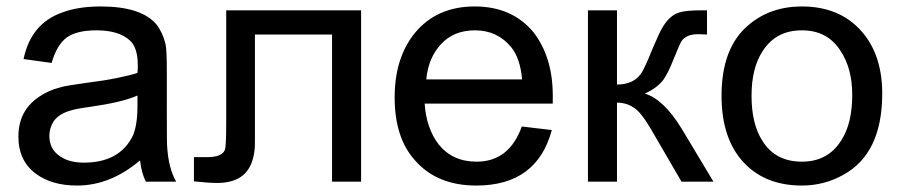

<svg xmlns="http://www.w3.org/2000/svg" viewBox="-20 -563 2791 595"><path d="M414 -66Q322 12 219 12Q141 12 92 -24Q37 -64 37 -140Q37 -220 101 -263Q130 -283 166 -292Q179 -296 199 -299Q219 -302 246 -306Q302 -313 341.5 -321Q381 -329 406 -337Q407 -346 407 -352Q407 -358 407 -361Q407 -416 382 -438Q348 -469 279 -469Q218 -469 187 -447Q156 -424 140 -368L53 -380Q76 -490 172 -524Q222 -543 292 -543Q418 -543 465 -487Q485 -461 493 -426Q497 -409 497 -342V-223Q497 -112 498 -109Q502 -42 526 0H432Q418 -28 414 -66ZM406 -267Q381 -256 345 -247.5Q309 -239 260 -232Q215 -226 197 -220Q160 -209 145 -185Q133 -165 133 -142Q133 -100 167 -78Q195 -59 240 -59Q351 -59 392 -143Q406 -177 406 -233Z M681 -531H1099V0H1009V-456H770V-192Q770 -150 770 -127Q770 -104 769 -99Q763 -44 732 -19Q703 4 653 4Q637 4 619 2.5Q601 1 581 -1V-76H621Q669 -76 677 -99Q681 -110 681 -181Z M1690 -160Q1644 12 1456 12Q1335 12 1267 -65Q1203 -135 1203 -261Q1203 -383 1265 -460Q1333 -543 1451 -543Q1568 -543 1634 -462Q1693 -385 1693 -267V-242H1296Q1301 -166 1339 -116Q1382 -62 1457 -62Q1558 -62 1597 -171ZM1598 -317Q1592 -383 1564 -417Q1521 -469 1452 -469Q1386 -469 1346.5 -426Q1307 -383 1301 -317Z M1802 -531H1892V-301Q1942 -301 1966 -334Q1970 -339 1979.5 -359Q1989 -379 2003 -414Q2013 -437 2020.5 -453.5Q2028 -470 2033 -478Q2055 -515 2084 -524Q2104 -531 2153 -531H2171V-456L2146 -457H2143Q2108 -457 2093 -437Q2088 -431 2068 -381Q2059 -358 2051 -342Q2043 -326 2036 -316Q2015 -289 1978 -273Q2036 -256 2092 -165L2191 0H2092L1996 -165Q1973 -204 1955 -221Q1928 -245 1892 -245V0H1802Z M2216 -266Q2216 -414 2298 -484Q2366 -543 2465 -543Q2582 -543 2650 -466Q2714 -393 2714 -273Q2714 -87 2593 -21Q2534 12 2465 12Q2345 12 2277 -68Q2216 -141 2216 -266ZM2309 -266Q2309 -178 2343 -126Q2383 -62 2465 -62Q2546 -62 2587 -128Q2621 -180 2621 -269Q2621 -351 2585 -405Q2545 -469 2465 -469Q2384 -469 2343 -404Q2309 -352 2309 -266Z"/></svg>

Font: MongolianScript
Style: Regular
Weight: 400
Designer: Bolorsoft LLC, NUM
Foundry: Bolorsoft LLC
Version: Version 3.2